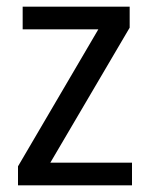

<svg xmlns="http://www.w3.org/2000/svg" viewBox="-20 -556 449 576"><path d="M376 0H34V-57L275 -468H48V-536H369V-473L131 -68H376Z"/></svg>

Font: Noto Sans SemiCondensed
Style: Regular
Weight: 400
Width: 4
Designer: Monotype Design Team
Foundry: Monotype Imaging Inc.
Version: Version 2.013; ttfautohint (v1.8.4.7-5d5b)